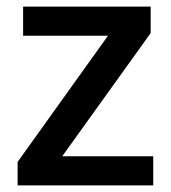

<svg xmlns="http://www.w3.org/2000/svg" viewBox="-20 -560 518 580"><path d="M442.9 -87.9H168L435.1 -460V-540H49.8V-452.1H306.2L33.2 -70.8V0H442.9Z"/></svg>

Font: Samim Medium
Style: Regular
Weight: 500
Foundry: DejaVu fonts team - Redesigned by Saber Rastikerdar
Version: Version 4.0.5